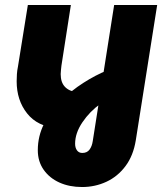

<svg xmlns="http://www.w3.org/2000/svg" viewBox="-20 -535 663 772"><path d="M310 217Q259 217 219 199Q179 181 155.5 147.5Q132 114 132 69Q132 12 157.5 -38Q183 -88 225 -129.5Q267 -171 315.5 -202Q364 -233 411 -252L383 -117Q341 -87 311.5 -43.5Q282 0 282 43Q282 59 289.5 69.5Q297 80 311 80Q330 80 340 66.5Q350 53 353 32L439 -515H612L526 29Q516 91 484.5 133Q453 175 407.5 196Q362 217 310 217ZM210 -20Q131 -26 89 -79Q47 -132 47 -208Q47 -222 48 -237Q49 -252 52 -266L92 -515H265L227 -271Q226 -260 225 -252Q224 -244 224 -237Q224 -204 241 -186Q258 -168 290 -164Z"/></svg>

Font: MuseoModerno ExtraBold
Style: Italic
Weight: 800
Italic angle: -9°
Designer: Pablo Cosgaya, Héctor Gatti, Marcela Romero, and the Authors of The MuseoModerno Project.
Foundry: Omnibus-Type Team
Version: Version 1.003